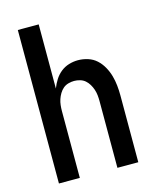

<svg xmlns="http://www.w3.org/2000/svg" viewBox="-111 -812 722 888"><g transform="rotate(-15 250.0 -367.5)"><path d="M60 0V-735H160V-428Q168 -449 180 -468Q192 -487 209.5 -501Q227 -515 248.5 -521.5Q270 -528 292 -528Q316 -528 339.5 -520.5Q363 -513 380.5 -497Q398 -481 410 -459.5Q422 -438 428.5 -415Q435 -392 437.5 -368Q440 -344 440 -320V0H340V-320Q340 -334 338.5 -348Q337 -362 332.5 -375.5Q328 -389 320.5 -401.5Q313 -414 302.5 -423Q292 -432 278 -436Q264 -440 250 -440Q236 -440 222 -436Q208 -432 197.5 -423Q187 -414 179.5 -401.5Q172 -389 167.5 -375.5Q163 -362 161.5 -348Q160 -334 160 -320V0Z"/></g></svg>

Font: Iosevka Term Curly Semibold
Style: Regular
Weight: 600
Designer: Belleve Invis
Foundry: Belleve Invis
Version: Version 32.3.0